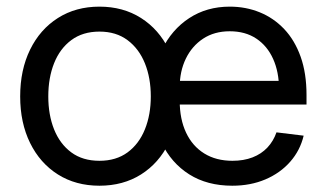

<svg xmlns="http://www.w3.org/2000/svg" viewBox="-20 -559 1002 590"><path d="M285.6 11.7Q212.9 11.7 158 -22.9Q103 -57.6 72.5 -119.6Q42 -181.6 42 -262.7Q42 -344.2 72.5 -406.5Q103 -468.8 158 -503.7Q212.9 -538.6 285.6 -538.6Q358.4 -538.6 413.3 -503.7Q468.3 -468.8 498.8 -406.5Q529.3 -344.2 529.3 -262.7Q529.3 -181.6 498.8 -119.6Q468.3 -57.6 413.3 -22.9Q358.4 11.7 285.6 11.7ZM285.6 -64.9Q336.9 -64.9 372.1 -90.8Q407.2 -116.7 425.3 -161.6Q443.4 -206.5 443.4 -262.7Q443.4 -319.3 425.3 -364.3Q407.2 -409.2 372.1 -435.5Q336.9 -461.9 285.6 -461.9Q234.4 -461.9 199.2 -435.8Q164.1 -409.7 146.2 -364.7Q128.4 -319.8 128.4 -262.7Q128.4 -206.1 146.2 -161.4Q164.1 -116.7 199 -90.8Q233.9 -64.9 285.6 -64.9ZM693.8 11.7Q616.7 11.7 561.5 -23.2Q506.3 -58.1 476.8 -119.9Q447.3 -181.6 447.3 -262.2Q447.3 -343.3 477.3 -405.5Q507.3 -467.8 561.3 -503.2Q615.2 -538.6 686 -538.6Q735.4 -538.6 778.1 -521.2Q820.8 -503.9 853.3 -469.7Q885.7 -435.5 903.8 -384.8Q921.9 -334 921.9 -267.1V-237.8H498V-310.5H875.5L837.4 -284.7Q837.4 -337.9 819.3 -377.9Q801.3 -418 767.6 -440.4Q733.9 -462.9 686 -462.9Q638.7 -462.9 604.2 -440.2Q569.8 -417.5 551 -378.7Q532.2 -339.8 532.2 -291V-249.5Q532.2 -192.9 551.8 -151.4Q571.3 -109.9 607.7 -87.4Q644 -64.9 694.3 -64.9Q729 -64.9 756.1 -75.4Q783.2 -85.9 801.8 -105.7Q820.3 -125.5 829.6 -152.3L913.1 -142.1Q902.3 -96.7 871.8 -62Q841.3 -27.3 795.7 -7.8Q750 11.7 693.8 11.7Z"/></svg>

Font: Inter 24pt
Style: Regular
Weight: 400
Designer: Rasmus Andersson
Foundry: rsms
Version: Version 4.001;git-66647c0bb